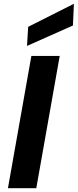

<svg xmlns="http://www.w3.org/2000/svg" viewBox="-20 -996 411 1016"><path d="M22 0 146 -700H296L172 0ZM123 -753 129 -854 371 -976 366 -861Z"/></svg>

Font: DM Sans 18pt Black
Style: Italic
Weight: 900
Italic angle: -10°
Designer: Colophon Foundry, Jonny Pinhorn
Foundry: Colophon Foundry
Version: Version 4.004;gftools[0.9.30]